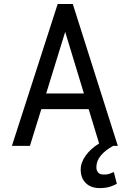

<svg xmlns="http://www.w3.org/2000/svg" viewBox="-20 -731 640 962"><path d="M269 -710.9H344.7L570.3 0H546.9Q508.8 20.5 485.8 47.6Q462.9 74.7 462.9 106.9Q462.9 123.5 471.7 133.5Q480.5 143.6 501 143.6Q516.6 144 529.5 139.4Q542.5 134.8 550.3 130.9L565.4 189.9Q551.8 197.8 531 204.6Q510.3 211.4 478.5 211.4Q458.5 211.4 441.4 205.6Q424.3 199.7 411.6 188Q398.9 176.3 391.6 158.9Q384.3 141.6 384.3 118.7Q384.3 101.1 390.6 83.5Q397 65.9 408.9 49.1Q420.9 32.2 438 16.6Q455.1 1 476.6 -12.2L424.3 -184.1H187L129.9 0H39.6ZM211.4 -262.7H400.4L306.6 -571.3Z"/></svg>

Font: Roboto Mono
Style: Regular
Weight: 400
Designer: Google
Version: Version 2.000985; 2015; ttfautohint (v1.3)